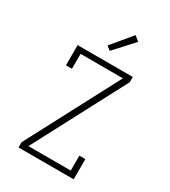

<svg xmlns="http://www.w3.org/2000/svg" viewBox="-229 -1081 1059 1194"><g transform="rotate(30 300.0 -484.5)"><path d="M102 0V-38L449 -697H145V-590H102V-735H498V-697L151 -38H455V-145H498V0ZM293 -804 264 -826 383 -969 418 -941Z"/></g></svg>

Font: Iosevka Etoile Extralight
Style: Regular
Weight: 200
Designer: Belleve Invis
Foundry: Belleve Invis
Version: Version 22.1.2; ttfautohint (v1.8.4)